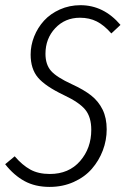

<svg xmlns="http://www.w3.org/2000/svg" viewBox="-25 -716 489 747"><path d="M288.1 -695.8Q378.4 -695.8 443.8 -619.1L408.2 -585.9Q379.9 -618.2 351.3 -632.6Q322.8 -647 286.1 -647Q228 -647 189.9 -606.4Q151.9 -565.9 151.9 -506.8Q151.9 -464.8 173.6 -440.2Q195.3 -415.5 254.9 -388.2Q301.8 -366.7 330.1 -344.2Q358.4 -321.8 374.3 -289.3Q390.1 -256.8 390.1 -212.9Q390.1 -170.4 375 -130.6Q359.9 -90.8 332.3 -59.1Q304.7 -27.3 262 -8.1Q219.2 11.2 168 11.2Q111.8 11.2 70.3 -11.5Q28.8 -34.2 -4.9 -77.1L32.2 -107.9Q61.5 -73.7 92.8 -56.4Q124 -39.1 168.9 -39.1Q242.7 -39.1 286.4 -89.1Q330.1 -139.2 330.1 -210.9Q330.1 -260.3 307.1 -288.8Q284.2 -317.4 223.1 -346.2Q151.4 -380.4 122.8 -414.1Q94.2 -447.8 94.2 -503.9Q94.2 -539.6 107.9 -574Q121.6 -608.4 146.2 -635.5Q170.9 -662.6 208 -679.2Q245.1 -695.8 288.1 -695.8Z"/></svg>

Font: Fira Sans Compressed Light
Style: Italic
Weight: 300
Width: 3
Italic angle: -8°
Designer: Carrois Corporate & Edenspiekermann AG
Foundry: Carrois Corporate GbR & Edenspiekermann AG
Version: Version 4.203;PS 004.203;hotconv 1.0.88;makeotf.lib2.5.64775